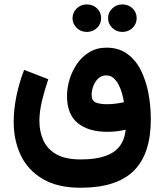

<svg xmlns="http://www.w3.org/2000/svg" viewBox="-20 -644 752 879"><path d="M474.8 -560.9Q474.8 -534.6 494 -516.2Q513.1 -497.8 540.2 -497.8Q567.8 -497.8 586.8 -516.1Q605.7 -534.5 605.7 -560.9Q605.7 -587.4 586.8 -605.6Q568 -623.8 540.3 -623.8Q513.2 -623.8 494 -605.5Q474.8 -587.2 474.8 -560.9ZM312.1 -560.9Q312.1 -534.6 331.2 -516.2Q350.3 -497.8 377.4 -497.8Q405.1 -497.8 424 -516.1Q443 -534.5 443 -560.9Q443 -587.4 424.1 -605.6Q405.2 -623.8 377.5 -623.8Q350.4 -623.8 331.2 -605.5Q312.1 -587.2 312.1 -560.9ZM349.3 215.5Q512.9 215.5 591.7 138.6Q670.5 61.8 670.5 -98.3Q670.5 -157.9 659.7 -216.1Q648.8 -274.2 625.2 -321.7Q601.6 -369.1 562.7 -397.4Q523.8 -425.8 467.4 -425.8Q423.1 -425.8 389.2 -405.3Q355.3 -384.9 332.6 -351.7Q309.8 -318.5 298.3 -279.8Q286.8 -241.2 286.8 -204.4Q286.8 -120.6 335.8 -80.6Q384.7 -40.5 471.5 -40.5Q494.8 -40.5 515.5 -43.1Q536.3 -45.7 555.4 -50.4Q551.1 -5.8 528.3 24.6Q505.6 55 461.7 70.5Q417.8 85.9 349.3 85.9Q278.6 85.9 237.3 62Q196.1 38.1 178.3 -1.9Q160.4 -41.8 160.4 -89.9Q160.4 -133.1 172.2 -182.1Q183.9 -231.1 201.1 -281.3L90.4 -324.1Q67.5 -264.4 55.1 -203.7Q42.7 -143 42.7 -85.9Q42.7 -0.7 75.4 67.5Q108.1 135.7 176.2 175.6Q244.2 215.5 349.3 215.5ZM469.3 -166.9Q439.1 -166.9 419.3 -174.5Q399.5 -182.2 399.5 -209.4Q399.5 -228.8 407 -249.5Q414.5 -270.2 429.5 -284.5Q444.6 -298.8 466.5 -298.8Q485.4 -298.8 499.2 -287.1Q512.9 -275.3 522.8 -256.7Q532.6 -238.1 538.5 -216.6Q544.4 -195.1 547.4 -176.2Q528.6 -171.9 508.7 -169.4Q488.9 -166.9 469.3 -166.9Z"/></svg>

Font: Vazirmatn RD NL
Style: Regular
Weight: 400
Designer: Saber Rastikerdar
Foundry: Saber Rastikerdar
Version: Version 32.101